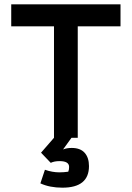

<svg xmlns="http://www.w3.org/2000/svg" viewBox="-20 -638 610 889"><path d="M167 211 188 148Q222 160 255 160Q275 160 296 157Q300 148 300 135Q300 108 256 108Q231 108 215 116L170 69L230 0V-516H32V-618H538V-516H340V0H311L272 54Q289 47 312 47Q352 47 372 69.5Q392 92 392 131Q392 231 269 231Q210 231 167 211Z"/></svg>

Font: Athiti SemiBold
Style: Regular
Weight: 600
Designer: CadsonDemak Team
Foundry: CadsonDemak
Version: Version 1.033